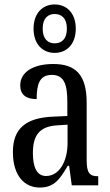

<svg xmlns="http://www.w3.org/2000/svg" viewBox="-20 -834 494 864"><path d="M226 -596C279 -596 321 -634 321 -705C321 -776 279 -814 226 -814C173 -814 131 -776 131 -705C131 -634 173 -596 226 -596ZM226 -639C197 -639 172 -657 172 -705C172 -753 197 -771 226 -771C256 -771 281 -753 281 -705C281 -657 256 -639 226 -639ZM159 10C226 10 251 -31 285 -88H291L303 0H422V-41H419C383 -41 370 -57 370 -113V-372C370 -499 319 -546 220 -546C130 -546 71 -510 71 -450C71 -409 96 -388 145 -388C145 -453 157 -497 213 -497C272 -497 283 -448 283 -373V-312L218 -309C97 -304 38 -256 38 -150C38 -41 92 10 159 10ZM187 -42C146 -42 128 -82 128 -144C128 -223 155 -265 238 -270L284 -273V-191C284 -106 246 -42 187 -42Z"/></svg>

Font: Noto Serif Myanmar ExtCond
Style: Regular
Weight: 400
Width: 2
Designer: Ben Mitchell and the Monotype Design Team
Foundry: Monotype Imaging Inc.
Version: Version 2.106